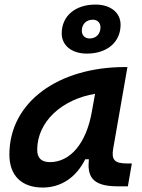

<svg xmlns="http://www.w3.org/2000/svg" viewBox="-20 -819 626 849"><path d="M168.9 10.3C250.5 10.3 316.9 -34.7 356.9 -114.7H373C366.2 -44.9 381.3 4.9 499.5 4.9H545.4L563 -96.2H541C485.8 -96.2 472.2 -113.3 480.5 -161.6L543.5 -522.5H532.2C241.2 -522.5 21.5 -370.1 21.5 -135.3C21.5 -43 75.2 10.3 168.9 10.3ZM200.7 -102.1C163.6 -102.1 144.5 -120.1 144.5 -156.2C144.5 -281.2 253.4 -379.4 400.4 -404.3L386.2 -325.7C361.3 -183.1 289.6 -102.1 200.7 -102.1ZM364.3 -582C453.6 -582 513.2 -632.8 513.2 -709.5C513.2 -763.2 468.8 -798.8 402.3 -798.8C312.5 -798.8 252.9 -748 252.9 -671.4C252.9 -617.7 297.4 -582 364.3 -582ZM376 -648.9C356 -648.9 341.8 -662.6 341.8 -682.6C341.8 -712.4 361.3 -731.9 390.6 -731.9C410.6 -731.9 424.3 -718.3 424.3 -698.2C424.3 -668.5 404.8 -648.9 376 -648.9Z"/></svg>

Font: Cascadia Mono SemiBold
Style: Italic
Weight: 600
Italic angle: -10°
Monospace: yes
Designer: Aaron Bell
Foundry: Saja Typeworks
Version: Version 2404.023